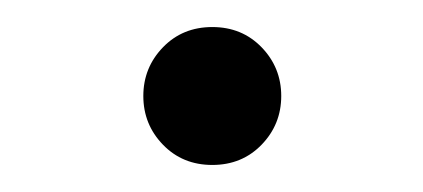

<svg xmlns="http://www.w3.org/2000/svg" viewBox="-20 -439 313 142"><path d="M86 -368Q86 -389 100.5 -404Q115 -419 137 -419Q159 -419 173.5 -404Q188 -389 188 -368Q188 -347 173.5 -332Q159 -317 137 -317Q115 -317 100.5 -332Q86 -347 86 -368Z"/></svg>

Font: Be Vietnam Light
Style: Regular
Weight: 300
Designer: Gabriel Lam
Foundry: TypeRant
Version: Version 4.000